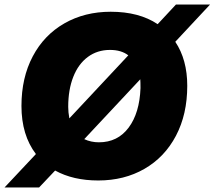

<svg xmlns="http://www.w3.org/2000/svg" viewBox="-48 -790 950 850"><path d="M196 -35 125 40H-28L111 -108Q47 -192 47 -321Q47 -446 97 -540.5Q147 -635 237 -686.5Q327 -738 442 -738Q568 -738 650 -683L731 -770H882L728 -605Q781 -526 781 -410Q781 -284 731 -189Q681 -94 591.5 -42.5Q502 9 387 9Q276 9 196 -35ZM574 -400Q574 -427 573 -439L325 -174Q355 -160 390 -160Q473 -160 521.5 -225Q570 -290 574 -400ZM259 -266 520 -545Q489 -569 439 -569Q383 -569 341 -538Q299 -507 276.5 -450Q254 -393 254 -317Q254 -293 259 -266Z"/></svg>

Font: Mona Sans Black
Style: Italic
Weight: 900
Italic angle: -11.7°
Designer: Deni Anggara
Foundry: GitHub
Version: Version 2.000